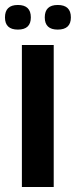

<svg xmlns="http://www.w3.org/2000/svg" viewBox="-36 -752 305 772"><path d="M52 -571H180V0H52ZM-16 -682Q-16 -732 36 -732Q88 -732 88 -682Q88 -633 36 -633Q-16 -633 -16 -682ZM144 -682Q144 -732 196 -732Q249 -732 249 -682Q249 -633 196 -633Q144 -633 144 -682Z"/></svg>

Font: Khand ExtraBold
Style: Regular
Weight: 800
Designer: Sanchit Sawaria and Jyotish Sonowal (Devanagari), Satya Rajpurohit (Latin)
Foundry: Indian Type Foundry
Version: Version 2.000;PS 1.0;hotconv 1.0.79;makeotf.lib2.5.61930